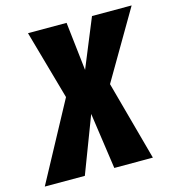

<svg xmlns="http://www.w3.org/2000/svg" viewBox="-151 -785 805 875"><g transform="rotate(-15 251.0 -347.5)"><path d="M549 -695 361 -374 463 0H281L243 -265L142 0H-47L152 -369L60 -695H242L268 -466L362 -695Z"/></g></svg>

Font: Fira Sans Extra Condensed ExtraBold
Style: Italic
Weight: 800
Width: 3
Italic angle: -8°
Designer: Carrois Corporate & Edenspiekermann AG
Foundry: Carrois Corporate GbR & Edenspiekermann AG
Version: Version 4.203